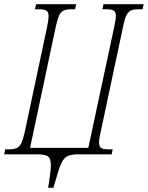

<svg xmlns="http://www.w3.org/2000/svg" viewBox="-46 -734 703 913"><path d="M183 159 191 105Q193 88 194.5 74.5Q196 61 196 51Q196 20 182.5 10Q169 0 133 0H-26L-21 -24H-2Q20 -24 33.5 -30Q47 -36 55.5 -54Q64 -72 72 -108L178 -606Q185 -640 185 -657Q185 -677 174.5 -683.5Q164 -690 140 -690H120L126 -714H316L311 -690H293Q270 -690 256.5 -684Q243 -678 235 -660Q227 -642 219 -606L97 -31H374L497 -606Q505 -641 505 -658Q505 -678 494 -684Q483 -690 460 -690H441L446 -714H637L632 -690H612Q590 -690 576.5 -684Q563 -678 554.5 -660Q546 -642 539 -606L433 -108Q425 -73 425 -57Q425 -36 435.5 -30Q446 -24 470 -24H490L485 0H324Q292 0 275 8.5Q258 17 247 39.5Q236 62 224 105L208 159Z"/></svg>

Font: Noto Serif ExtraCondensed ExtraLight
Style: Italic
Weight: 200
Width: 2
Italic angle: -12°
Designer: Monotype Design Team
Foundry: Monotype Imaging Inc.
Version: Version 2.014; ttfautohint (v1.8.4.7-5d5b)